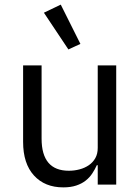

<svg xmlns="http://www.w3.org/2000/svg" viewBox="-20 -799 608 831"><path d="M403 -84H399Q391 -66 379.5 -48.5Q368 -31 351 -17.5Q334 -4 310 4Q286 12 254 12Q174 12 127 -39.5Q80 -91 80 -185V-516H160V-199Q160 -60 278 -60Q302 -60 324.5 -66Q347 -72 364.5 -84Q382 -96 392.5 -114.5Q403 -133 403 -159V-516H483V0H403ZM170 -744 243 -779 328 -609 276 -585Z"/></svg>

Font: IBM Plex Sans Hebrew
Style: Regular
Weight: 400
Designer: Mike Abbink, Paul van der Laan, Pieter van Rosmalen, Yanek Iontef
Foundry: Bold Monday
Version: Version 1.2